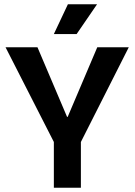

<svg xmlns="http://www.w3.org/2000/svg" viewBox="-20 -882 632 902"><path d="M233 0V-215L6 -660H156L295 -333H298L437 -660H585L360 -215V0ZM340 -722H233L299 -862H436Z"/></svg>

Font: Bricolage Grotesque 60pt SemiBold
Style: Regular
Weight: 600
Version: Version 1.001;gftools[0.9.33.dev8+g029e19f]